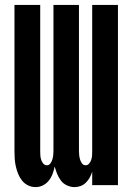

<svg xmlns="http://www.w3.org/2000/svg" viewBox="-20 -755 540 783"><path d="M125 8Q109 8 94.5 1Q80 -6 70 -18.5Q60 -31 54 -46Q48 -61 44.5 -76.5Q41 -92 40 -107.5Q39 -123 39 -139V-735H144V-139Q144 -130 144.5 -121.5Q145 -113 147.5 -104.5Q150 -96 156 -88.5Q162 -81 171 -81Q180 -81 185.5 -88.5Q191 -96 193.5 -104.5Q196 -113 197 -121.5Q198 -130 198 -139V-735H302V-139Q302 -130 303 -121.5Q304 -113 306.5 -104.5Q309 -96 314.5 -88.5Q320 -81 329 -81Q338 -81 344 -88.5Q350 -96 352.5 -104.5Q355 -113 355.5 -121.5Q356 -130 356 -139V-735H461V0H356V-55Q352 -42 346 -31Q340 -20 330.5 -10.5Q321 -1 309 3.5Q297 8 284 8Q268 8 253 1Q238 -6 228.5 -18.5Q219 -31 213 -46Q207 -61 203 -76Q200 -61 194.5 -46Q189 -31 179 -18.5Q169 -6 155 1Q141 8 125 8Z"/></svg>

Font: Iosevka Term Curly Extrabold
Style: Regular
Weight: 800
Designer: Belleve Invis
Foundry: Belleve Invis
Version: Version 32.3.0